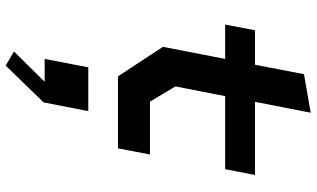

<svg xmlns="http://www.w3.org/2000/svg" viewBox="-234 -468 1088 660"><g transform="rotate(90 310.0 -138.0)"><path d="M242.5 0.5H490L511 -109.5H329.5L277 -197L310.5 -368H561.5L581.5 -470.5H330L367.5 -662L235 -639L202.5 -470.5H84L64.5 -368H182.5L141 -154ZM157 358 205.5 386.5 332 256 362 102.5H211.5L182.5 252.5H261Z"/></g></svg>

Font: Monaspace Krypton SemiBold
Style: Italic
Weight: 600
Italic angle: -11°
Designer: Riley Cran & the Lettermatic Team
Foundry: Lettermatic
Version: Version 1.101 (Monaspace Krypton)